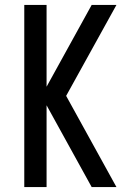

<svg xmlns="http://www.w3.org/2000/svg" viewBox="-20 -755 540 775"><path d="M78 0V-735H168V-405L350 -735H450L247 -368L450 0H350L168 -330V0Z"/></svg>

Font: Iosevka SS10 Medium
Style: Regular
Weight: 500
Monospace: yes
Designer: Belleve Invis
Foundry: Belleve Invis
Version: Version 28.0.6; ttfautohint (v1.8.4)